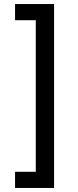

<svg xmlns="http://www.w3.org/2000/svg" viewBox="-20 -820 386 950"><path d="M247.5 110H54.5V30H157V-720H54.5V-800H247.5Z"/></svg>

Font: Geologica Cursive
Style: Regular
Weight: 400
Designer: Sindre Bremnes, Frode Helland
Foundry: Monokrom Skriftforlag AS
Version: Version 1.010;gftools[0.9.28]